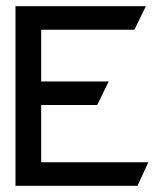

<svg xmlns="http://www.w3.org/2000/svg" viewBox="-20 -600 520 620"><path d="M30 0H424L459 -76H113V-261H294L331 -337H113V-504H414L451 -580H30Z"/></svg>

Font: Charger Sport
Style: SeBd
Weight: 600
Designer: Jasper
Foundry: Cannot Into Space Fonts
Version: Version 1.1